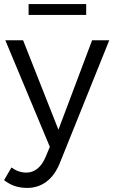

<svg xmlns="http://www.w3.org/2000/svg" viewBox="-26 -723 555 940"><path d="M114 -703V-650H396V-703ZM267 75 509 -526H425L260 -88L87 -526H0L218 -4L197 46C176 96 143 122 103 122C77 122 54 114 30 97L-6 159C27 185 63 197 107 197C179 197 235 155 267 75Z"/></svg>

Font: Juman Normal
Style: Regular
Weight: 300
Designer: Bandar Raffah (Arabic) Julieta Ulanovsky (Latin)
Foundry: Caramella
Version: Version 5.022;PS 005.022;hotconv 1.0.88;makeotf.lib2.5.64775